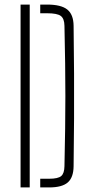

<svg xmlns="http://www.w3.org/2000/svg" viewBox="-20 -820 399 840"><path d="M70 0V-800H110V0ZM156 0V-38H195Q234 -38 247.8 -49.8Q261.5 -61.5 262 -93Q264 -183.5 265 -257.2Q266 -331 266 -400Q266 -469 265 -542.8Q264 -616.5 262 -707Q261.5 -738.5 246 -750.2Q230.5 -762 186 -762H156V-800H186Q247.5 -800 274.5 -778.2Q301.5 -756.5 302 -707Q303.5 -597 304 -498.2Q304.5 -399.5 304 -301Q303.5 -202.5 302 -93Q301.5 -43.5 276.5 -21.8Q251.5 0 195 0Z"/></svg>

Font: Big Shoulders Stencil Text Thin Thin
Style: Regular
Weight: 250
Version: Version 2.001